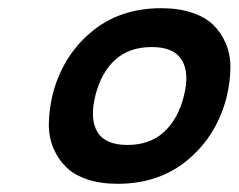

<svg xmlns="http://www.w3.org/2000/svg" viewBox="-20 -840 588 473"><path d="M433.1 -604Q447.3 -659.7 428 -691.9Q408.7 -724.1 354 -724.1Q298.3 -724.1 263.7 -692.6Q229 -661.1 214.8 -604Q200.7 -546.9 220 -514.9Q239.3 -482.9 293.9 -482.9Q349.1 -482.9 384 -514.9Q418.9 -546.9 433.1 -604ZM539.1 -604Q515.6 -508.3 444.6 -447.8Q373.5 -387.2 270 -387.2Q228 -387.2 195.6 -397.9Q163.1 -408.7 143.1 -428.2Q123 -447.8 111.6 -474.9Q100.1 -502 100.3 -534.4Q100.6 -566.9 108.9 -604Q132.3 -699.2 202.9 -759.5Q273.4 -819.8 377 -819.8Q419.4 -819.8 452.1 -809.1Q484.9 -798.3 504.9 -779.1Q524.9 -759.8 536.4 -732.7Q547.9 -705.6 547.6 -673.3Q547.4 -641.1 539.1 -604Z"/></svg>

Font: Sinkin Sans 700 Bold Italic
Style: Bold Italic
Weight: 700
Italic angle: -112°
Designer: Keith Bates
Foundry: K-Type
Version: Sinkin Sans (version 1.0)  by Keith Bates   •   © 2014   www